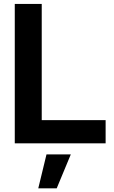

<svg xmlns="http://www.w3.org/2000/svg" viewBox="-20 -748 594 1002"><path d="M57.1 0H531.2V-121.1H197.8V-727.5H57.1ZM179.7 234.9H275.9L349.6 57.6H222.7Z"/></svg>

Font: Raveo Display Display SemiBold
Style: Regular
Weight: 600
Designer: Jakub Foglar, Rasmus Andersson (Inter)
Foundry: Jakubfoglar.com
Version: Version 1.100;Glyphs 3.2.3 (3260)